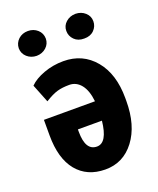

<svg xmlns="http://www.w3.org/2000/svg" viewBox="-138 -812 744 906"><g transform="rotate(-20 234.0 -359.5)"><path d="M233.4 -105.5Q285.2 -105.5 296.4 -212.4H175.8V-200.2Q175.8 -105.5 233.4 -105.5ZM220.7 -538.6Q317.4 -538.6 377 -467.3Q436.5 -396 436.5 -275.4V-260.7Q436.5 -138.2 380.4 -64Q324.2 10.3 233.4 9.8Q142.6 9.3 91.3 -53.2Q40.5 -115.7 40.5 -231.9V-309.6H296.9Q291 -365.2 267.6 -394.5Q244.1 -423.8 209 -423.8Q173.8 -423.8 148.4 -416.5Q123 -409.2 85.9 -386.2L49.3 -478Q75.2 -504.4 122.1 -521.5Q168.9 -538.6 220.7 -538.6ZM351.1 -729Q379.9 -728.5 399.4 -710.9Q418.9 -693.4 418.9 -667.5Q418.9 -641.6 400.4 -623Q381.8 -604.5 351.1 -605Q320.3 -604.5 301.8 -623Q283.2 -641.6 283.2 -667.5Q283.2 -693.4 302.7 -710.9Q322.3 -728.5 351.1 -729ZM44.4 -667Q44.9 -693.4 64.5 -711.9Q84 -729.5 112.3 -729.5Q140.6 -729.5 160.2 -711.9Q179.7 -694.3 180.2 -667Q179.7 -640.6 160.2 -623Q140.6 -605.5 112.3 -605Q84 -605.5 64.5 -623Q44.9 -640.6 44.4 -667Z"/></g></svg>

Font: RobotoCondensed-Bold
Style: Bold
Weight: 700
Designer: Google
Version: Version 2.001240; 2014